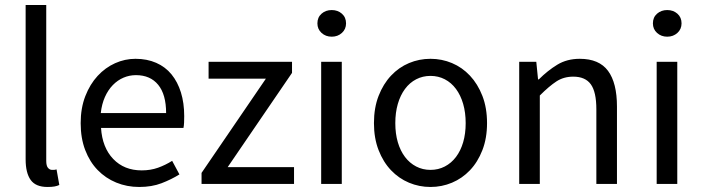

<svg xmlns="http://www.w3.org/2000/svg" viewBox="-20 -732 2797 764"><path d="M169 12Q122 12 102 -16Q82 -44 82 -98V-712H164V-92Q164 -72 171 -64Q178 -56 187 -56Q191 -56 194.5 -56Q198 -56 205 -58L216 4Q208 8 197 10Q186 12 169 12Z M534 12Q485 12 442.5 -5.5Q400 -23 368.5 -55.5Q337 -88 319 -135Q301 -182 301 -242Q301 -302 319.5 -349.5Q338 -397 368.5 -430Q399 -463 438 -480.5Q477 -498 519 -498Q565 -498 601.5 -482Q638 -466 662.5 -436Q687 -406 700 -364Q713 -322 713 -270Q713 -257 712.5 -244.5Q712 -232 710 -223H382Q387 -145 430.5 -99.5Q474 -54 544 -54Q579 -54 608.5 -64.5Q638 -75 665 -92L694 -38Q662 -18 623 -3Q584 12 534 12ZM381 -282H641Q641 -356 609.5 -394.5Q578 -433 521 -433Q495 -433 471.5 -423Q448 -413 429 -393.5Q410 -374 397.5 -346Q385 -318 381 -282Z M782 0V-44L1038 -419H810V-486H1142V-442L886 -67H1150V0Z M1258 0V-486H1340V0ZM1300 -586Q1276 -586 1259.5 -601Q1243 -616 1243 -639Q1243 -663 1259.5 -677.5Q1276 -692 1300 -692Q1324 -692 1340.5 -677.5Q1357 -663 1357 -639Q1357 -616 1340.5 -601Q1324 -586 1300 -586Z M1693 12Q1648 12 1607.5 -5Q1567 -22 1536 -54.5Q1505 -87 1486.5 -134.5Q1468 -182 1468 -242Q1468 -303 1486.5 -350.5Q1505 -398 1536 -431Q1567 -464 1607.5 -481Q1648 -498 1693 -498Q1738 -498 1778.5 -481Q1819 -464 1850 -431Q1881 -398 1899.5 -350.5Q1918 -303 1918 -242Q1918 -182 1899.5 -134.5Q1881 -87 1850 -54.5Q1819 -22 1778.5 -5Q1738 12 1693 12ZM1693 -56Q1724 -56 1750 -69.5Q1776 -83 1794.5 -107.5Q1813 -132 1823 -166Q1833 -200 1833 -242Q1833 -284 1823 -318.5Q1813 -353 1794.5 -378Q1776 -403 1750 -416.5Q1724 -430 1693 -430Q1662 -430 1636 -416.5Q1610 -403 1591.5 -378Q1573 -353 1563 -318.5Q1553 -284 1553 -242Q1553 -200 1563 -166Q1573 -132 1591.5 -107.5Q1610 -83 1636 -69.5Q1662 -56 1693 -56Z M2046 0V-486H2114L2121 -416H2124Q2159 -451 2197.5 -474.5Q2236 -498 2287 -498Q2364 -498 2399.5 -450Q2435 -402 2435 -308V0H2353V-297Q2353 -366 2331 -396.5Q2309 -427 2261 -427Q2223 -427 2194 -408Q2165 -389 2128 -352V0Z M2593 0V-486H2675V0ZM2635 -586Q2611 -586 2594.5 -601Q2578 -616 2578 -639Q2578 -663 2594.5 -677.5Q2611 -692 2635 -692Q2659 -692 2675.5 -677.5Q2692 -663 2692 -639Q2692 -616 2675.5 -601Q2659 -586 2635 -586Z"/></svg>

Font: Giro Regular
Style: Regular
Weight: 400
Designer: Paul D. Hunt
Foundry: Adobe Systems Incorporated
Version: Version 1.000;PS 1.0;hotconv 1.0.88;makeotf.lib2.5.647800